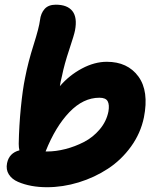

<svg xmlns="http://www.w3.org/2000/svg" viewBox="-20 -781 664 811"><path d="M178.2 9.8Q144 9.8 113.3 4.2Q82.5 -1.5 56.4 -12.7Q30.3 -23.9 17.3 -44.4Q4.4 -64.9 9.8 -91.8Q18.6 -134.8 62 -146Q59.1 -157.7 59.1 -173.8Q60.5 -249.5 68.1 -326.4Q75.7 -403.3 85.9 -452.1Q98.6 -518.1 121.8 -591.1Q145 -664.1 148.9 -695.8Q152.3 -725.1 168.5 -743.2Q184.6 -761.2 215.8 -761.2Q264.6 -761.2 285.9 -734.1Q307.1 -707 296.9 -652.8Q293.5 -634.3 272.5 -571.5Q251.5 -508.8 242.2 -461.9Q234.9 -432.6 232.9 -417Q272.9 -463.4 326.2 -491.7Q379.4 -520 431.2 -520Q519 -520 564.5 -458Q609.9 -396 587.9 -285.2Q574.2 -218.3 533.4 -161.9Q492.7 -105.5 436 -68.4Q379.4 -31.2 312.5 -10.7Q245.6 9.8 178.2 9.8ZM172.9 -142.1V-141.1H178.2Q215.8 -141.1 256.1 -151.4Q296.4 -161.6 334.5 -181.2Q372.6 -200.7 401.1 -234.4Q429.7 -268.1 438 -310.1Q442.9 -338.4 434.8 -353.3Q426.8 -368.2 399.9 -368.2Q331.5 -368.2 272.9 -307.1Q214.4 -246.1 172.9 -142.1Z"/></svg>

Font: Shantell Sans Normal
Style: Bold Italic
Weight: 700
Italic angle: -11.31°
Designer: Stephen Nixon, Anya Danilova, Shantell Martin
Foundry: Arrow Type
Version: Version 1.006;[559af2be0]